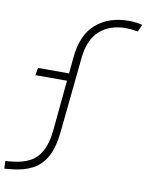

<svg xmlns="http://www.w3.org/2000/svg" viewBox="-130 -814 854 1119"><g transform="rotate(10 297.0 -254.5)"><path d="M-25.4 232.4 -27.3 187.5 13.7 183.6Q73.2 177.7 116 155.3Q158.7 132.8 184.3 85.7Q210 38.6 217.3 -40L245.6 -335.9H58.6L66.4 -379.9H250L259.3 -478.5Q272 -611.8 347.2 -677Q422.4 -742.2 541.5 -742.2Q583.5 -742.2 620.6 -732.4L602.5 -690.4Q561.5 -697.3 530.8 -697.3Q436 -697.3 376.7 -644.3Q317.4 -591.3 306.2 -483.4L260.3 -31.2Q251 59.1 220.5 113.8Q189.9 168.5 138.7 195.1Q87.4 221.7 15.6 228.5Z"/></g></svg>

Font: CaskaydiaCove NFP ExtraLight
Style: Italic
Weight: 200
Italic angle: -10°
Designer: Aaron Bell
Foundry: Saja Typeworks
Version: Version 2111.001; VTT 6.35;Nerd Fonts 3.1.1